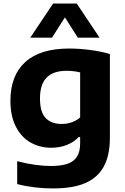

<svg xmlns="http://www.w3.org/2000/svg" viewBox="-20 -828 702 1078"><path d="M76.5 205.5V77Q127 90.5 176 97.2Q225 104 266 104Q325 104 361 90.8Q397 77.5 413.5 49.5Q430 21.5 430 -24V-58.5H422Q394 -29.5 354.8 -14Q315.5 1.5 267 1.5Q203.5 1.5 151.8 -27.8Q100 -57 69.2 -116.5Q38.5 -176 38.5 -262Q38.5 -404 122 -479.8Q205.5 -555.5 368 -555.5Q426.5 -555.5 488 -547.2Q549.5 -539 597 -524.5V-55Q597 44.5 562.5 107.5Q528 170.5 458 200.2Q388 230 278.5 230Q170.5 230 76.5 205.5ZM430 -168.5V-421.5Q393 -430.5 353.5 -430.5Q279.5 -430.5 242 -392.5Q204.5 -354.5 204.5 -275.5Q204.5 -198 236.5 -165Q268.5 -132 327 -132Q355.5 -132 382.5 -141.2Q409.5 -150.5 430 -168.5ZM539 -616.5H417L344.5 -730.5L272 -616.5H150L278 -808H411Z"/></svg>

Font: Encode Sans Semi Expanded
Style: Bold
Weight: 700
Width: 6
Designer: Multiple Designers
Foundry: Impallari Type
Version: Version 2.000